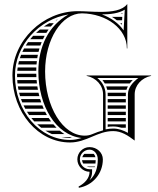

<svg xmlns="http://www.w3.org/2000/svg" viewBox="-20 -658 750 911"><path d="M405 135H430L430.8 132H391.1C395.4 133.9 400.1 135 405 135ZM374.9 118H433C433.5 112.8 433.9 107.5 434 102H369.2C369.9 107.8 371.9 113.3 374.9 118ZM380.1 72C375.6 76.3 372.2 81.8 370.4 88H432.9C431.4 81.7 428.6 76.2 424.9 72ZM405 157C405 187 383 211 353 227L354 233C420.6 221.6 468 165.4 468 98C468 66 439.8 40 405 40C373 40 347 66 347 98C347 130 373 157 405 157ZM405 145C379.9 145 359 123.6 359 98C359 72.6 379.6 52 405 52C426.5 52 444 72.6 444 98C444 137.5 433.3 172.4 404.9 197.3C412.7 185 417 171.8 417 157V145ZM491 -56.1C499.9 -57.4 508 -58 517 -58C530.8 -58 543.7 -55.7 555.9 -52H577V-68H491ZM552.6 -592H560.9L561.1 -595.3C558.2 -594.1 555.4 -593 552.6 -592ZM560.1 -578H511C519.2 -573 527 -567.7 534.2 -562H559.2C559.5 -567.3 559.8 -572.7 560.1 -578ZM558.4 -548H550.4C553.1 -545.5 555.6 -542.9 558 -540.3C558.2 -542.9 558.3 -545.4 558.4 -548ZM249.5 -562C250.9 -563.3 252.4 -564.6 253.9 -565.9C250.5 -564.7 247.1 -563.4 243.8 -562ZM235.2 -548H214.3C205.4 -543.1 196.7 -537.8 188.2 -532H221.1C225.6 -537.5 230.3 -542.8 235.2 -548ZM210.5 -518H169.4C163.1 -512.9 157 -507.6 151.1 -502H199.9C203.3 -507.5 206.8 -512.8 210.5 -518ZM191.9 -488H137.2C132.4 -482.8 127.8 -477.5 123.4 -472H183.8C186.4 -477.4 189.1 -482.8 191.9 -488ZM177.7 -458H112.8C109.1 -452.8 105.5 -447.4 102.2 -442H171.7C173.6 -447.4 175.6 -452.7 177.7 -458ZM167.2 -428H94.1C91.2 -422.8 88.5 -417.4 86 -412H162.9C164.2 -417.4 165.7 -422.7 167.2 -428ZM159.7 -398H80C77.9 -392.7 76 -387.4 74.2 -382H156.8C157.7 -387.4 158.7 -392.7 159.7 -398ZM154.9 -368H70C68.6 -362.7 67.4 -357.4 66.3 -352H153.3C153.7 -357.4 154.3 -362.7 154.9 -368ZM152.4 -338H63.8C63 -332.7 62.4 -327.4 61.9 -322H152C152 -327.4 152.2 -332.7 152.4 -338ZM285.6 -22C278 -26.8 270.6 -32.2 263.6 -38H195.5C205.3 -31.9 215.5 -26.5 226.1 -22ZM311.7 -8H271C284.4 -5.4 298.1 -4 312 -4C314.7 -4 319.5 -4.2 320.7 -4.3C317.7 -5.4 314.7 -6.7 311.7 -8ZM222.2 -82C218.3 -87.2 214.7 -92.5 211.1 -98H128.7C133.1 -92.5 137.7 -87.1 142.5 -82ZM233.3 -68H156.4C162.5 -62.3 168.8 -57 175.3 -52H248.1C243 -57.1 238 -62.4 233.3 -68ZM166.6 -202C165.2 -207.3 163.9 -212.6 162.7 -218H70.7C72.1 -212.6 73.5 -207.3 75.1 -202ZM170.5 -188H79.6C81.5 -182.6 83.5 -177.2 85.6 -172H175.6C173.8 -177.3 172.1 -182.6 170.5 -188ZM180.8 -158H91.7C94.3 -152.6 96.9 -147.2 99.8 -142H187.5C185.1 -147.2 182.9 -152.6 180.8 -158ZM194.1 -128H107.8C111.1 -122.5 114.6 -117.2 118.2 -112H202.6C199.7 -117.2 196.8 -122.5 194.1 -128ZM152.1 -308H61.1C61 -305.3 61 -302.7 61 -300C61 -297.3 61 -294.7 61.1 -292H152.7C152.4 -297.3 152.2 -302.6 152.1 -308ZM153.7 -278H61.7C62 -272.6 62.5 -267.3 63 -262H155.3C154.7 -267.3 154.2 -272.6 153.7 -278ZM157.2 -248H64.8C65.7 -242.6 66.6 -237.3 67.6 -232H159.9C158.9 -237.3 158 -242.6 157.2 -248ZM491 -82H577V-98H491ZM491 -202H577V-210C577 -212.7 577.1 -215.4 577.4 -218H490.7C490.9 -215.4 491 -212.7 491 -210ZM491 -188V-172H577V-188ZM491 -158V-142H577V-158ZM491 -128V-112H577V-128ZM477.2 -262H595.7C599.9 -267.7 604.7 -273 609.7 -278H466.2C470.4 -272.8 474 -267.5 477.2 -262ZM484 -248C486 -242.8 487.6 -237.5 488.8 -232H580.2C581.9 -237.6 584.1 -242.9 586.8 -248ZM369 -594.7C485.5 -593 582 -521.8 582 -428H584V-638H583C560 -608 509.8 -601.6 457.5 -601.6C438.1 -601.6 418.3 -602.4 399.3 -603.4C381.5 -604.3 364.4 -605 349 -605C184.5 -605 39 -465.6 39 -300C39 -124.5 161.3 18 312 18C351.5 18 384.5 4.3 417 -9.5C448.7 -23 480.2 -36 517 -36C555.5 -36 586.4 -15.7 619 9V-210C619 -253.2 651.8 -288.7 697 -298V-300H391V-298C436.2 -288.7 469 -253.2 469 -210V-39.6C451 -34.5 436 -29.3 418.8 -21.9C406.5 -16.6 395.1 -14.4 381.8 -14.4C278.1 -14.4 194 -150.8 194 -319C194 -471.2 272.4 -594.7 369 -594.7ZM481 -44.2V-210C481 -241.8 465.1 -269.7 441.6 -288H636.4C608.6 -266.4 587 -241.6 587 -210V-27.6C564.1 -40.1 542.7 -48 517 -48C504.5 -48 492.5 -46.6 481 -44.2ZM305 -589.5C209.2 -536.1 162 -434.6 162 -319C162 -156.1 244.5 -17 367.2 -3.2C349.6 2.3 331.3 6 312 6C169.5 6 51 -129.5 51 -300C51 -443.5 165.8 -567.4 305 -589.5ZM463.6 -589.6C503.9 -590 543.2 -594.3 572 -612.2L566.6 -513.8C543.2 -547.5 506.8 -573.7 463.6 -589.6Z"/></svg>

Font: SortefaxS02
Style: Medium
Weight: 500
Designer: gluk
Foundry: gluk
Version: Version 0.261